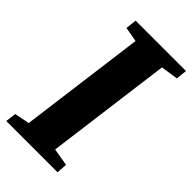

<svg xmlns="http://www.w3.org/2000/svg" viewBox="-240 -815 883 883"><g transform="rotate(45 202.0 -373.5)"><path d="M-2.4 -51.8 70.8 -66.4 151.4 -680.7 79.6 -693.4 85.4 -747.1H413.1L407.2 -693.4L323.2 -680.7L242.7 -66.4L328.1 -51.8L324.7 0H-8.8Z"/></g></svg>

Font: Merriweather
Style: Heavy Italic
Weight: 900
Italic angle: -7°
Designer: Eben Sorkin
Foundry: Eben Sorkin
Version: Version 1.001